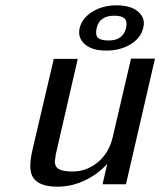

<svg xmlns="http://www.w3.org/2000/svg" viewBox="-20 -691 602 721"><path d="M103 -133 182 -470H272L192 -122Q190 -116 189 -108L188 -99Q184 -82 188 -72Q194 -47 253 -47Q305 -47 347 -81.5Q389 -116 403 -175L472 -471H562L453 1H365L383 -76Q348 -37 298.5 -13.5Q249 10 196 10Q97 10 94 -60Q92 -87 103 -133ZM279 -585Q288 -623 327 -647Q366 -671 418 -671Q472 -671 499.5 -646.5Q527 -622 518 -587Q509 -548 470 -524.5Q431 -501 379 -501Q325 -501 298 -525.5Q271 -550 279 -585ZM343 -585Q343 -584 342.5 -583Q342 -582 342 -581Q338 -557 349 -548Q360 -539 388 -539Q441 -539 453 -584Q459 -611 448 -621.5Q437 -632 409 -632Q353 -632 343 -585Z"/></svg>

Font: Coval
Style: Book Italic
Weight: 350
Foundry: Context Ltd
Version: Version 001.000